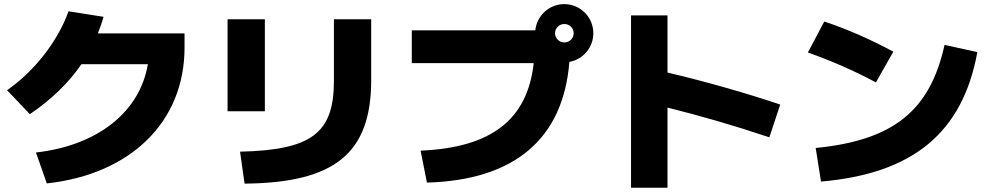

<svg xmlns="http://www.w3.org/2000/svg" viewBox="-20 -838 4728 915"><path d="M151.4 -111.3 203.1 36.1C604.5 -7.8 859.4 -258.8 859.4 -610.4V-678.7H446.3C456.5 -704.1 465.8 -730.5 473.6 -757.8L306.6 -784.2C255.9 -641.6 142.6 -497.1 13.7 -408.2L122.1 -293.9C223.6 -362.3 305.7 -441.4 368.2 -532.2H684.6C647 -306.2 447.3 -144.5 151.4 -111.3Z M1124 -115.2 1145.5 37.1C1577.1 33.2 1749 -108.4 1749 -457V-746.1H1571.3V-452.1C1571.3 -203.1 1464.8 -123 1124 -115.2ZM1064.5 -307.6H1242.2V-746.1H1064.5Z M1984.4 -120.1 2014.6 32.2C2432.1 20.5 2664.1 -176.3 2693.4 -543C2758.8 -554.7 2807.6 -611.8 2807.6 -679.7C2807.6 -755.9 2746.1 -818.4 2668.9 -818.4C2597.2 -818.4 2538.1 -763.2 2531.2 -693.4H1942.4V-537.1H2523.4C2493.7 -266.6 2320.3 -134.3 1984.4 -120.1ZM2668.9 -635.7C2645.5 -635.7 2625 -655.3 2625 -679.7C2625 -704.1 2645.5 -723.6 2668.9 -723.6C2694.3 -723.6 2713.9 -704.1 2713.9 -679.7C2713.9 -655.3 2694.3 -635.7 2668.9 -635.7Z M3646.5 -183.6 3698.2 -339.8C3526.4 -397.5 3335.4 -451.2 3161.1 -492.2V-764.6H2987.3V56.6H3161.1V-325.2C3310.5 -288.1 3478 -240.2 3646.5 -183.6Z M3867.2 -132.8 3892.6 27.3C4331.1 -10.7 4567.4 -205.1 4637.7 -589.8L4481.4 -624C4412.1 -309.6 4236.3 -168.9 3867.2 -132.8ZM4154.3 -445.3 4237.3 -591.8C4129.9 -649.4 4020.5 -698.2 3908.2 -735.4L3830.1 -587.9C3940.4 -548.8 4050.8 -501 4154.3 -445.3Z"/></svg>

Font: Pretendard Black
Style: Regular
Weight: 900
Designer: Base glyphs from Inter by Rasmus Andersson; Hangeul glyphs from Noto Sans CJK(Source Han Sans) by Jang Soo-young and Kan
Foundry: Kil Hyung-jin
Version: Version 1.309;Glyphs 3.2 (3225)